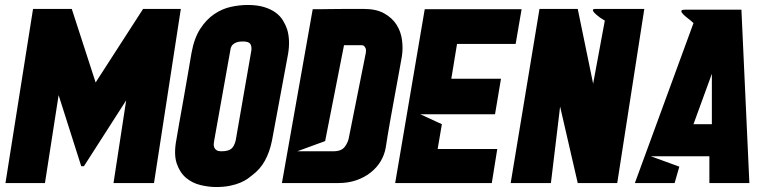

<svg xmlns="http://www.w3.org/2000/svg" viewBox="-20 -737 3069 773"><path d="M113 -701H269L365 -405L556 -701H708L600 0H437L488 -333L318 -68H307L216 -354L161 0H2Z M977 -717Q1016 -717 1043.5 -708.5Q1071 -700 1089.5 -686.5Q1108 -673 1119 -655Q1130 -637 1136 -619Q1149 -576 1140 -521L1075 -171Q1066 -126 1047 -91Q1028 -56 996 -32Q989 -26 977 -17.5Q965 -9 947.5 -1.5Q930 6 905.5 11Q881 16 850 16Q820 16 787 8Q754 0 729 -21Q704 -42 691.5 -79Q679 -116 690 -174Q694 -200 702.5 -246.5Q711 -293 720 -344.5Q729 -396 737.5 -445Q746 -494 751 -524Q762 -584 786.5 -621.5Q811 -659 843 -680.5Q875 -702 910 -709.5Q945 -717 977 -717ZM992 -534Q994 -551 987.5 -560.5Q981 -570 958 -570Q954 -570 947 -569.5Q940 -569 932.5 -566.5Q925 -564 918.5 -558.5Q912 -553 909 -544L842 -169Q841 -164 840.5 -157Q840 -150 842.5 -143.5Q845 -137 851.5 -132.5Q858 -128 872 -128Q898 -128 910.5 -137.5Q923 -147 929 -172Z M1115 0 1239 -700Q1256 -700 1272 -700Q1288 -700 1310.5 -700.5Q1333 -701 1365 -701Q1397 -701 1446 -701Q1495 -701 1527 -683Q1559 -665 1576.5 -637.5Q1594 -610 1598.5 -576Q1603 -542 1598 -510Q1593 -482 1585.5 -440.5Q1578 -399 1569 -350.5Q1560 -302 1550.5 -248.5Q1541 -195 1533 -143Q1528 -114 1513 -88.5Q1498 -63 1473 -43Q1448 -23 1415 -11.5Q1382 0 1342 0ZM1365 -555 1289 -169 1177 -128H1323Q1355 -128 1368.5 -146.5Q1382 -165 1385 -185L1453 -525Q1454 -533 1453 -540Q1451 -545 1447.5 -550Q1444 -555 1435 -555Z M1820 -560 1797 -420H1997L1973 -277H1672L1759 -237L1742 -137H1982L1960 0H1721H1571L1690 -700H1841H2080L2056 -560H1820Z M2574 -701 2465 0H2306L2235 -308L2228 -249L2198 0H2036L2152 -701H2306L2368 -400L2415 -654Q2394 -666 2382 -677Q2371 -686 2367.5 -693.5Q2364 -701 2378 -701Z M2997 0H2836V-108H2600L2715 -66L2696 0H2536L2772 -644Q2764 -652 2751.5 -661.5Q2739 -671 2731 -679Q2723 -687 2723 -692.5Q2723 -698 2739 -698H2965ZM2846 -237V-440L2772 -237Z"/></svg>

Font: Relentless
Style: Condensed Bold Italic
Weight: 700
Width: 3
Italic angle: -7°
Designer: Sparks studio
Foundry: Sparks Studio
Version: Version 1.101